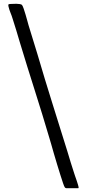

<svg xmlns="http://www.w3.org/2000/svg" viewBox="-20 -814 465 1014"><path d="M331 180Q325 180 322 175Q319 171 313 153.5Q307 136 299 110.5Q291 85 282 55.5Q273 26 265 -1.5Q257 -29 251 -50.5Q245 -72 242 -81Q204 -210 163.5 -337Q123 -464 84 -593Q75 -623 66 -653.5Q57 -684 47 -714Q42 -731 35.5 -746.5Q29 -762 25 -779Q23 -787 24.5 -790Q26 -793 35 -793Q40 -793 49 -793.5Q58 -794 67 -794Q76 -794 84.5 -792.5Q93 -791 96 -788Q100 -783 105 -768.5Q110 -754 115 -737Q120 -720 124.5 -703.5Q129 -687 131 -680Q142 -642 154.5 -603.5Q167 -565 178 -527Q216 -397 256 -270Q296 -143 336 -14Q345 15 353.5 44Q362 73 372 102Q373 106 377 117Q381 128 385 140Q389 152 392 162Q395 172 395 174Q395 176 395 178Q395 180 392 180Z"/></svg>

Font: SoukouMincho
Style: Regular
Weight: 400
Designer: Dr. Ken Lunde (project architect, glyph set definition & overall production); Masataka HATTORI  (production & ideograph 
Foundry: Adobe Systems Incorporated
Version: Version 1.00